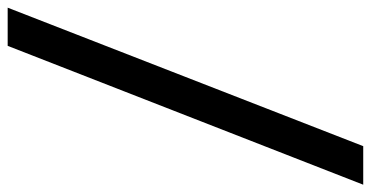

<svg xmlns="http://www.w3.org/2000/svg" viewBox="-340 -522 990 513"><g transform="rotate(90 155.5 -265.0)"><path d="M-81 210 289 -740H392L21 210Z"/></g></svg>

Font: Georama ExtraCondensed
Style: Bold Italic
Weight: 700
Width: 2
Italic angle: -9°
Designer: Jean-Baptiste Levee
Foundry: Production Type
Version: Version 1.000